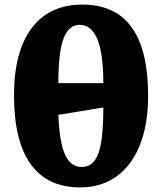

<svg xmlns="http://www.w3.org/2000/svg" viewBox="-20 -802 706 836"><path d="M329 14Q186 14 113.5 -87.5Q41 -189 41 -387Q41 -577 118 -679.5Q195 -782 339 -782Q625 -782 625 -385Q625 -261 589.5 -171.5Q554 -82 487.5 -34Q421 14 329 14ZM234 -440H430Q430 -694 327 -694Q279 -694 256.5 -634Q234 -574 234 -440ZM336 -75Q387 -75 408.5 -134.5Q430 -194 430 -334L234 -302Q239 -183 263 -129Q287 -75 336 -75Z"/></svg>

Font: Literata 12pt ExtraBold
Style: Regular
Weight: 800
Designer: Latin by Veronika Burian and Jose Scaglione. Greek by Irene Vlachou. Cyrillic by Vera Evstafieva.
Foundry: TypeTogether
Version: Version 3.002